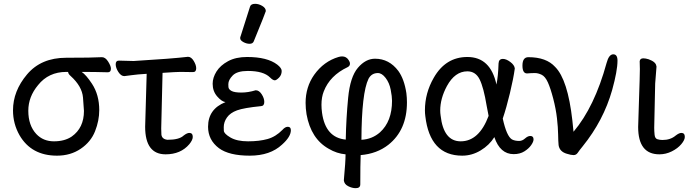

<svg xmlns="http://www.w3.org/2000/svg" viewBox="-20 -790 3601 1004"><path d="M355 -76Q419 -121 419 -210Q419 -221 414 -280Q409 -339 349 -393Q337 -403 336 -414H327Q234 -414 179 -345Q128 -284 128 -211Q128 -134 170 -89Q206 -51 262 -51Q318 -51 355 -76ZM278 24Q144 24 82 -83Q48 -143 48 -213Q48 -314 121.5 -401Q195 -488 326 -488Q462 -488 513 -491Q531 -491 545.5 -468Q560 -445 560 -431Q560 -412 544 -412Q477 -414 407 -414Q430 -399 461 -352Q499 -294 499 -214Q499 -159 477 -103.5Q455 -48 402 -12Q349 24 278 24Z M846 17Q739 17 739 -127L747 -404Q696 -401 669 -397Q642 -393 630 -392Q613 -392 599 -413.5Q585 -435 585 -454Q585 -473 602 -473L679 -471Q879 -483 963 -493Q980 -493 993 -471.5Q1006 -450 1006 -433Q1006 -413 989 -413L924 -414Q902 -414 830 -409L823 -118L824 -86Q827 -62 856 -59Q917 -59 940 -81Q958 -95 970 -95Q988 -95 988 -74Q988 -58 970 -36Q925 17 846 17Z M1286 24Q1178 24 1125 -15Q1068 -58 1068 -127Q1068 -220 1159 -256Q1139 -259 1115.5 -286Q1092 -313 1092 -352Q1092 -384 1112 -416Q1132 -448 1172.5 -470Q1213 -492 1272 -492Q1378 -492 1430 -452Q1453 -434 1453 -419Q1453 -398 1439 -384Q1425 -370 1417 -370Q1407 -370 1392 -385Q1358 -419 1276 -419Q1220 -419 1197 -395.5Q1174 -372 1174 -350Q1174 -348 1174.5 -335.5Q1175 -323 1190.5 -314.5Q1206 -306 1242 -306Q1278 -306 1317 -318Q1335 -318 1348.5 -297Q1362 -276 1362 -257Q1362 -236 1345 -235Q1255 -226 1219.5 -213Q1184 -200 1167 -176Q1150 -152 1150 -125Q1150 -122 1150.5 -106.5Q1151 -91 1185 -71Q1219 -51 1277 -51Q1336 -51 1379 -63Q1422 -75 1457 -111Q1471 -127 1485 -127Q1501 -127 1501 -109Q1501 -75 1455 -34Q1393 24 1286 24ZM1285 -561Q1269 -561 1252.5 -570Q1236 -579 1236 -590Q1236 -598 1238 -600L1287 -754Q1291 -770 1314 -770Q1333 -770 1351.5 -759Q1370 -748 1370 -732Q1370 -728 1307 -574Q1302 -561 1285 -561Z M1870 -59Q1926 -62 1967 -98Q2030 -155 2030 -263Q2030 -285 2023 -321Q2016 -357 1996.5 -382.5Q1977 -408 1956 -408Q1923 -408 1907 -378Q1871 -304 1870 -59ZM1840 194Q1821 194 1800.5 183.5Q1780 173 1778 153Q1787 55 1787 17Q1741 13 1699 -12Q1606 -64 1583 -192Q1578 -223 1578 -252Q1578 -335 1623 -399Q1673 -469 1750 -492Q1760 -495 1769 -495Q1791 -495 1803 -476Q1810 -466 1810 -457Q1810 -445 1798 -439Q1705 -395 1673 -312Q1661 -282 1661 -242Q1661 -222 1664 -200Q1682 -70 1788 -60Q1790 -169 1800.5 -278.5Q1811 -388 1851.5 -435.5Q1892 -483 1941 -483Q2015 -483 2063 -419Q2094 -376 2105 -303Q2108 -279 2108 -255Q2108 -110 2011 -33Q1951 14 1866 21Q1864 69 1864 174Q1864 194 1840 194Z M2389 -51Q2485 -51 2535 -184L2525 -236Q2509 -333 2488 -375Q2467 -417 2424 -417Q2359 -417 2317 -340Q2282 -275 2282 -212Q2282 -199 2284 -186Q2299 -51 2389 -51ZM2397 24Q2228 24 2204 -183Q2202 -198 2202 -213Q2202 -303 2248 -383Q2310 -492 2424 -492Q2545 -492 2576 -348Q2585 -391 2587 -458Q2588 -482 2610 -482Q2627 -482 2648.5 -466Q2670 -450 2672 -432Q2665 -380 2646.5 -303Q2628 -226 2609 -170Q2629 -78 2657 -61Q2672 -53 2695 -53Q2711 -53 2725.5 -66Q2740 -79 2753 -79Q2770 -79 2770 -61Q2770 -49 2757.5 -31Q2745 -13 2722 1.5Q2699 16 2666 16Q2595 16 2565 -73Q2539 -31 2493.5 -3.5Q2448 24 2397 24Z M2979 21Q2966 21 2944 14Q2906 3 2901 -31Q2899 -51 2898.5 -87Q2898 -123 2892.5 -171.5Q2887 -220 2873 -274Q2859 -328 2845 -359Q2831 -390 2812.5 -399Q2794 -408 2777 -408Q2758 -408 2736 -406Q2712 -406 2712 -447Q2712 -491 2743 -491Q2837 -491 2883 -440Q2949 -374 2973 -160L2979 -101Q3089 -231 3152 -461Q3164 -506 3187 -506Q3209 -506 3209 -473Q3209 -420 3181 -319Q3136 -160 3027 -25Q3009 -3 3001 9Q2993 21 2979 21Z M3428 17Q3317 17 3317 -126L3321 -254Q3326 -397 3326 -429L3325 -470Q3327 -485 3344 -485Q3356 -485 3372 -480Q3410 -466 3412 -445L3413 -442L3406 -353L3401 -122Q3401 -104 3403 -85Q3405 -66 3417.5 -62Q3430 -58 3444 -58Q3486 -58 3513 -81Q3531 -95 3543 -95Q3561 -95 3561 -74Q3561 -58 3542.5 -36Q3524 -14 3493 1.5Q3462 17 3428 17Z"/></svg>

Font: LXGW WenKai Lite Medium
Style: Regular
Weight: 500
Designer: LXGW / Fontworks Inc.
Foundry: LXGW / Fontworks Inc.
Version: Version 1.511; March 25, 2025